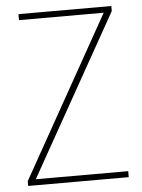

<svg xmlns="http://www.w3.org/2000/svg" viewBox="-52 -755 589 797"><g transform="rotate(-5 242.5 -357.0)"><path d="M452 0H33V-20L408 -689H55V-714H442V-693L67 -25H452Z"/></g></svg>

Font: Noto Sans Telugu SemiCondensed Thin
Style: Regular
Weight: 100
Width: 4
Designer: Jelle Bosma - Monotype Design Team
Foundry: Monotype Imaging Inc.
Version: Version 2.005; ttfautohint (v1.8.4.7-5d5b)